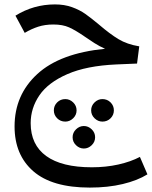

<svg xmlns="http://www.w3.org/2000/svg" viewBox="-20 -484 688 870"><path d="M648 306Q603 334 536 350Q469 366 387 366Q216 366 131 292Q46 218 46 89Q46 -54 149 -148.5Q252 -243 456 -263Q431 -274 407.5 -289Q384 -304 364 -318Q322 -347 293 -360Q264 -373 222 -373Q184 -373 153 -363Q122 -353 92 -335L50 -413Q132 -464 229 -464Q272 -464 306.5 -451.5Q341 -439 366.5 -421Q392 -403 428 -373Q478 -330 517 -306.5Q556 -283 611 -274L601 -196L507 -192Q372 -186 285 -148Q198 -110 158.5 -52Q119 6 119 74Q119 172 189.5 223Q260 274 396 274Q460 274 516 261.5Q572 249 614 227ZM327 16Q327 37 311.5 52Q296 67 276 67Q254 67 239 52Q224 37 224 16Q224 -5 239 -20Q254 -35 276 -35Q296 -35 311.5 -20Q327 -5 327 16ZM496 16Q496 37 481 52Q466 67 444 67Q424 67 408.5 52Q393 37 393 16Q393 -5 408.5 -20Q424 -35 444 -35Q466 -35 481 -20Q496 -5 496 16ZM411 138Q411 159 395.5 174Q380 189 360 189Q340 189 324.5 174Q309 159 309 138Q309 117 324.5 102Q340 87 360 87Q380 87 395.5 102Q411 117 411 138Z"/></svg>

Font: FiraGOUPP
Style: Medium
Weight: 400
Designer: bBox Type
Foundry: bBox Type GmbH
Version: Version 1.001